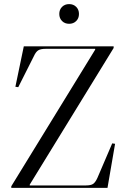

<svg xmlns="http://www.w3.org/2000/svg" viewBox="-20 -916 627 936"><path d="M444 -674V-678H203Q179 -678 167 -671Q155 -664 145 -642L69 -491L55 -493L96 -690H534V-682L125 -16V-12H399Q423 -12 434 -19.5Q445 -27 455 -49L527 -217L541 -215L504 0H35V-8ZM282.5 -813.5Q269 -827 269 -848Q269 -869 282.5 -882.5Q296 -896 317 -896Q338 -896 351.5 -882.5Q365 -869 365 -848Q365 -827 351.5 -813.5Q338 -800 317 -800Q296 -800 282.5 -813.5Z"/></svg>

Font: Libre Caslon Display
Style: Regular
Weight: 400
Designer: Pablo Impallari, Rodrigo Fuenzalida
Foundry: Pablo Impallari, Rodrigo Fuenzalida
Version: Version 1.002